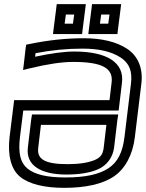

<svg xmlns="http://www.w3.org/2000/svg" viewBox="-20 -869 702 924"><path d="M45 -362 26 -209C16 -122 33 -54 77 -18C120 17 194 35 289 35C391 35 474 17 528 -20C583 -57 619 -125 629 -209L660 -464C670 -538 645 -599 592 -634C541 -668 469 -685 384 -685C300 -685 214 -676 126 -658L106 -654L103 -634L95 -564L91 -532L123 -540C210 -561 278 -571 332 -571C474 -571 526 -540 517 -471L507 -387H73H48L45 -362ZM92 -337H526H551L554 -362L567 -471C579 -569 493 -621 338 -621C288 -621 224 -612 149 -596L151 -613C228 -628 303 -635 377 -635C457 -635 516 -621 561 -592C603 -564 618 -526 610 -464L579 -209C570 -135 546 -89 503 -60C458 -30 392 -15 295 -15C206 -15 147 -29 112 -58C78 -86 67 -132 76 -209L92 -337ZM177 -268H492L479 -158C475 -126 464 -111 436 -99C404 -86 362 -79 306 -79C195 -79 157 -103 164 -158L177 -268ZM130 -293 114 -158C104 -74 175 -29 300 -29C360 -29 412 -37 451 -54C494 -72 523 -112 529 -158L545 -293L549 -318H524H159H134L130 -293ZM378 -730 390 -824 393 -849H368H278H253L250 -824L238 -730L235 -705H260H350H375L378 -730ZM331 -755H291L297 -799H337L331 -755ZM548 -730 560 -824 563 -849H538H448H423L420 -824L408 -730L405 -705H430H520H545L548 -730ZM501 -755H461L467 -799H507L501 -755Z"/></svg>

Font: Gamestation Display Outline
Style: Italic
Weight: 400
Designer: Jonas Hecksher
Foundry: Jonas Hecksher, Playtypeª, e-types AS
Version: Version 1.003